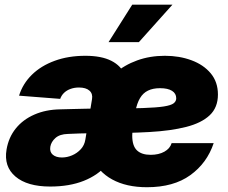

<svg xmlns="http://www.w3.org/2000/svg" viewBox="-20 -784 970 816"><path d="M193.4 8.8Q95.7 8.8 45.7 -33.7Q-4.4 -76.2 7.8 -148.4Q16.6 -200.2 47.1 -238Q77.6 -275.9 126.2 -297.1Q174.8 -318.4 236.3 -319.3Q261.7 -319.8 286.9 -320.6Q312 -321.3 337.2 -321.8Q362.3 -322.3 387.2 -322.8L369.6 -217.8Q344.2 -217.8 319.1 -216.8Q293.9 -215.8 268.6 -214.8Q233.9 -213.9 215.6 -197.5Q197.3 -181.2 193.8 -160.2Q190.4 -138.2 204.3 -126.5Q218.3 -114.7 243.2 -114.7Q265.1 -114.7 286.4 -123.8Q307.6 -132.8 323.2 -149.7Q338.9 -166.5 342.8 -190.9L371.1 -362.8Q375 -385.7 360.1 -398.9Q345.2 -412.1 315.4 -412.1Q296.4 -412.1 280 -406.2Q263.7 -400.4 252.4 -389.6Q241.2 -378.9 235.8 -363.8L61 -377.4Q76.7 -428.2 115.5 -466.3Q154.3 -504.4 212.4 -525.6Q270.5 -546.9 342.8 -546.9Q411.1 -546.9 453.1 -525.6Q495.1 -504.4 511.2 -464.6Q527.3 -424.8 518.1 -369.6L489.7 -200.7L481.9 -190.9Q472.2 -128.9 434.6 -84.2Q397 -39.6 335.9 -15.4Q274.9 8.8 193.4 8.8ZM604.5 11.7Q517.1 11.7 456.5 -21.5Q396 -54.7 369.6 -117.4Q343.3 -180.2 357.9 -268.6Q368.2 -332 396 -383.3Q423.8 -434.6 466.3 -471.2Q508.8 -507.8 563 -527.3Q617.2 -546.9 680.7 -546.9Q742.7 -546.9 793.9 -527.8Q845.2 -508.8 875.7 -472.2Q906.2 -435.5 906.2 -382.3Q906.2 -327.1 871.3 -294.2Q836.4 -261.2 771.2 -244.6Q706.1 -228 615 -222.9Q523.9 -217.8 411.1 -217.8L429.2 -322.8Q526.4 -322.8 585.7 -324.7Q645 -326.7 676 -331.5Q707 -336.4 718 -345Q729 -353.5 729 -366.2Q729 -386.7 711.2 -397.9Q693.4 -409.2 660.2 -409.2Q629.9 -409.2 608.9 -398.9Q587.9 -388.7 575 -366.9Q562 -345.2 555.2 -309.6Q553.2 -297.9 550 -278.3Q546.9 -258.8 544.4 -239.3Q542 -219.7 542 -207.5Q542 -164.1 562 -145Q582 -126 620.1 -126Q654.8 -126 678.7 -139.4Q702.6 -152.8 709.5 -175.8H888.2Q859.9 -90.8 788.8 -39.6Q717.8 11.7 604.5 11.7ZM441.4 -605 542 -764.2H712.9L570.3 -605Z"/></svg>

Font: Inter 18pt Black
Style: Italic
Weight: 900
Italic angle: -9.3988°
Designer: Rasmus Andersson
Foundry: rsms
Version: Version 4.001;git-66647c0bb